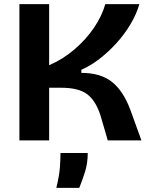

<svg xmlns="http://www.w3.org/2000/svg" viewBox="-20 -680 729 930"><path d="M74 0V-660H218V-364Q285 -393 341 -441Q397 -489 435.5 -546Q474 -603 490 -660H655Q641 -611 612 -562.5Q583 -514 544.5 -471.5Q506 -429 462 -395Q418 -361 374 -342V-327Q467 -327 522 -283.5Q577 -240 611 -149L665 0H502L467 -120Q444 -192 402.5 -223.5Q361 -255 276 -255H218V0ZM253 230Q268 167 270.5 126.5Q273 86 273 61H405Q405 112 391 155Q377 198 364 230Z"/></svg>

Font: Bricolage Grotesque 12pt Bricolage Grotesque 10pt Regular
Style: Bold
Weight: 700
Designer: Mathieu Triay
Foundry: Atelier Triay
Version: Version 1.001; ttfautohint (v1.8.4.7-5d5b);gftools[0.9.33.de